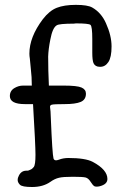

<svg xmlns="http://www.w3.org/2000/svg" viewBox="-20 -749 548 769"><path d="M80.1 -332Q19.5 -332 19.5 -364.3Q19.5 -385.7 38.1 -396.5Q54.7 -406.2 72.3 -406.2H107.4Q107.4 -441.4 103.5 -472.7L99.6 -513.7Q97.7 -524.4 97.7 -534.2Q97.7 -600.6 151.4 -671.9Q177.7 -706.1 207.5 -717.8Q237.3 -729.5 283.2 -729.5H284.2Q331.1 -729.5 349.6 -718.8Q385.7 -698.2 404.3 -656.2Q426.8 -606.4 426.8 -563Q426.8 -519.5 414.1 -500.5Q401.4 -481.4 381.8 -481.4Q380.9 -481.4 379.9 -481.4Q361.3 -481.4 354.5 -496.1Q349.6 -507.8 349.6 -538.1Q349.6 -568.4 349.6 -585.9Q349.6 -589.8 349.6 -592.8Q349.6 -643.6 342.3 -649.4Q335 -655.3 284.2 -655.3Q280.3 -654.3 275.4 -654.3Q216.8 -654.3 207 -647.5Q190.4 -637.7 181.6 -590.8Q173.8 -551.8 172.9 -522.5Q172.9 -466.8 175.8 -406.2H235.4Q289.1 -406.2 306.6 -398.4Q324.2 -390.6 324.2 -374Q324.2 -349.6 303.2 -340.8Q282.2 -332 238.8 -332Q195.3 -332 187 -329.6Q178.7 -327.1 180.7 -317.9Q182.6 -308.6 183.6 -275.4Q189.5 -131.8 194.3 -114.3Q198.2 -102.5 215.8 -109.4Q233.4 -116.2 253.9 -116.2Q322.3 -116.2 351.6 -100.6Q410.2 -69.3 410.2 -32.2Q410.2 -10.7 378.9 -2.9Q366.2 0 358.4 -2.9Q351.6 -6.8 342.8 -21Q334 -35.2 322.8 -38.1Q311.5 -41 272 -41Q232.4 -41 216.8 -37.1Q199.2 -33.2 181.6 -20.5Q152.3 0 108.4 0Q68.4 0 59.6 -9.3Q50.8 -18.6 50.8 -27.8Q50.8 -37.1 55.7 -45.9Q65.4 -65.4 85.9 -65.4Q86.9 -65.4 90.3 -65.4Q93.8 -65.4 101.6 -69.3Q109.4 -72.3 115.2 -80.1Q122.1 -88.9 122.1 -128.9Q122.1 -168.9 112.3 -332Z"/></svg>

Font: Semi-Sweet
Style: Book
Weight: 400
Designer: Walter E Stewart
Version: 0.5